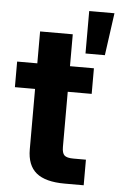

<svg xmlns="http://www.w3.org/2000/svg" viewBox="-54 -804 552 843"><g transform="rotate(5 222.0 -382.0)"><path d="M347.2 -515.6V-402.8H241.7V-159.2Q241.7 -132.8 252.2 -122.8Q262.7 -112.8 292 -112.8H347.2V0H263.2Q178.2 0 137.9 -33.2Q97.7 -66.4 97.7 -136.7V-402.8H8.8V-515.6H97.7V-656.2H241.7V-515.6ZM304.7 -577.1V-764.2H416L390.1 -577.1Z"/></g></svg>

Font: Inter Display
Style: Bold
Weight: 700
Designer: Rasmus Andersson
Foundry: rsms
Version: Version 4.001;git-9221beed3